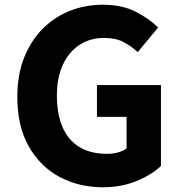

<svg xmlns="http://www.w3.org/2000/svg" viewBox="-20 -776 765 810"><path d="M415 14Q313 14 231.5 -29.5Q150 -73 101.5 -158Q53 -243 53 -368Q53 -460 81.5 -532Q110 -604 159.5 -654Q209 -704 274 -730Q339 -756 414 -756Q495 -756 552.5 -726.5Q610 -697 647 -660L561 -556Q533 -582 500.5 -599Q468 -616 419 -616Q361 -616 316 -587Q271 -558 245.5 -503.5Q220 -449 220 -373Q220 -296 243.5 -240.5Q267 -185 314.5 -156Q362 -127 432 -127Q456 -127 478 -133Q500 -139 514 -150V-283H389V-417H659V-76Q621 -39 556.5 -12.5Q492 14 415 14Z"/></svg>

Font: Noto Sans SC Thin ExtraBold
Style: Regular
Weight: 800
Version: Version 2.004-H2;hotconv 1.0.118;makeotfexe 2.5.65603